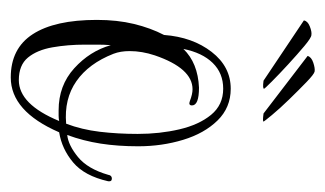

<svg xmlns="http://www.w3.org/2000/svg" viewBox="-144 -452 605 357"><g transform="rotate(90 158.5 -273.5)"><path d="M124 9Q70 9 43.5 -32Q17 -73 17 -151Q17 -189 24.5 -220Q32 -251 45 -276Q49 -329 76.5 -364.5Q104 -400 145 -400Q180 -400 204 -375.5Q228 -351 240 -311.5Q252 -272 252 -228Q252 -190 247 -158Q242 -126 231 -96Q250 -98 272 -116Q294 -134 305 -172Q306 -179 312 -179Q318 -179 317 -172Q307 -128 282 -107Q257 -86 226 -81Q187 9 124 9ZM210 -94Q221 -123 225 -156.5Q229 -190 229 -227Q229 -268 220.5 -304.5Q212 -341 193.5 -363.5Q175 -386 145 -386Q116 -386 97 -366.5Q78 -347 71 -312Q97 -339 143 -341Q176 -341 176 -328Q176 -321 168 -324Q155 -329 146 -329Q107 -329 83 -259Q75 -235 75 -212Q75 -195 80 -182Q98 -136 131 -113Q164 -90 210 -94ZM129 -6Q174 -6 205 -81Q200 -80 195 -80Q190 -80 185 -80Q139 -80 107 -109Q75 -138 64 -177Q63 -165 63 -153Q63 -141 63 -129Q63 -97 68 -68.5Q73 -40 87 -23Q101 -6 129 -6ZM191 -461 84 -543Q86 -550 96.5 -553.5Q107 -557 113 -556Q118 -555 132.5 -541Q147 -527 164.5 -509Q182 -491 194 -476.5Q206 -462 206 -461Q206 -459 191 -461ZM130 -461 18 -536Q19 -543 29 -547Q39 -551 45 -550Q50 -550 65.5 -537Q81 -524 99.5 -507Q118 -490 131.5 -476.5Q145 -463 145 -462Q145 -459 130 -461Z"/></g></svg>

Font: Updock
Style: Regular
Weight: 400
Designer: Robert E. Leuschke
Foundry: Robert E. Leuschke
Version: Version 1.010; ttfautohint (v1.8.4.7-5d5b)